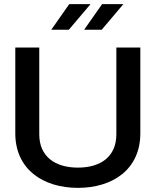

<svg xmlns="http://www.w3.org/2000/svg" viewBox="-20 -900 753 929"><path d="M54 -670V-255C54 -80 189 9 357 9C525 9 659 -80 659 -255V-670H543V-250C543 -142 467 -89 357 -89C247 -89 170 -142 170 -250V-670ZM228 -756H313L418 -880H315ZM387 -756H472L577 -880H474Z"/></svg>

Font: LT Wave Medium
Style: Regular
Weight: 500
Designer: Daniel Lyons
Version: Version 2.5 (Glyphs App)